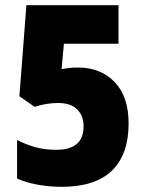

<svg xmlns="http://www.w3.org/2000/svg" viewBox="-20 -710 559 742"><path d="M218 12Q170 12 124.5 3.5Q79 -5 46 -20V-169Q79 -152 115.5 -141.5Q152 -131 198 -131Q303 -131 303 -222Q303 -263 278 -287.5Q253 -312 204 -312Q159 -312 114 -297L55 -338L82 -690H438V-541H227L218 -443Q235 -446 249 -447.5Q263 -449 282 -449Q369 -449 423 -393Q477 -337 477 -233Q477 -113 412.5 -50.5Q348 12 218 12Z"/></svg>

Font: Noto Sans Kannada Condensed Black
Style: Regular
Weight: 900
Width: 3
Designer: Jelle Bosma - Monotype Design Team
Foundry: Monotype Imaging Inc.
Version: Version 2.005; ttfautohint (v1.8.4.7-5d5b)